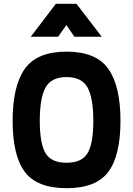

<svg xmlns="http://www.w3.org/2000/svg" viewBox="-20 -972 696 1004"><path d="M468 -340Q468 -459 438 -514Q408 -569 328 -569Q248 -569 218 -514Q188 -459 188 -340Q188 -223 217.5 -172Q247 -121 328 -121Q409 -121 438.5 -172Q468 -223 468 -340ZM46 -340Q46 -523 110 -612.5Q174 -702 328 -702Q482 -702 546 -612.5Q610 -523 610 -340Q610 -159 546.5 -73.5Q483 12 328 12Q173 12 109.5 -73.5Q46 -159 46 -340ZM141 -780 272 -952H380L512 -780H369L327 -841L284 -780Z"/></svg>

Font: TypoPRO Titillium Text
Style: 999 wt
Weight: 900
Designer: Accademia di Belle Arti di Urbino and others
Foundry: Accademia di Belle Arti di Urbino and others.
Version: Version 25.000